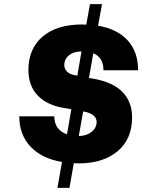

<svg xmlns="http://www.w3.org/2000/svg" viewBox="-20 -778 686 926"><path d="M414 -758H472L453 -654Q546 -638 596 -583Q646 -528 646 -439H479Q479 -501 430 -521L409 -402L434 -398Q528 -380 572.5 -332.5Q617 -285 617 -212Q617 -107 547 -48.5Q477 10 359 10Q347 10 336 9L315 128H257L279 3Q182 -13 127.5 -70.5Q73 -128 73 -217H242Q242 -152 303 -130L324 -251L279 -259Q201 -274 159 -320.5Q117 -367 117 -440Q117 -543 185.5 -601.5Q254 -660 376 -660Q386 -660 396 -659ZM339 -416 353 -413 373 -530Q336 -530 313 -511.5Q290 -493 290 -464Q290 -447 302.5 -433.5Q315 -420 339 -416ZM385 -240H381L360 -122Q396 -122 421 -141.5Q446 -161 446 -190Q446 -228 385 -240Z"/></svg>

Font: Overused Grotesk ExtraBold
Style: Italic
Weight: 800
Italic angle: -10°
Version: Version 0.003